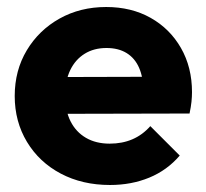

<svg xmlns="http://www.w3.org/2000/svg" viewBox="-20 -517 588 548"><path d="M294 11Q215 11 153.5 -21.5Q92 -54 57 -112Q22 -170 22 -243Q22 -316 56.5 -373.5Q91 -431 150 -464Q209 -497 283 -497Q355 -497 410 -466Q465 -435 496.5 -380Q528 -325 528 -254Q528 -241 526.5 -226.5Q525 -212 521 -193L102 -192V-297L456 -298L390 -254Q389 -296 377 -323.5Q365 -351 341.5 -365.5Q318 -380 284 -380Q248 -380 221.5 -363.5Q195 -347 180.5 -317Q166 -287 166 -244Q166 -201 181.5 -170.5Q197 -140 225.5 -123.5Q254 -107 293 -107Q329 -107 358 -119.5Q387 -132 409 -157L493 -73Q457 -31 406 -10Q355 11 294 11Z"/></svg>

Font: Outfit
Style: Bold
Weight: 700
Designer: Rodrigo Fuenzalida
Foundry: fragTYPE
Version: Version 1.100;gftools[0.9.27]